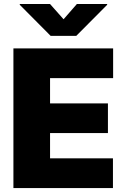

<svg xmlns="http://www.w3.org/2000/svg" viewBox="-20 -952 643 972"><path d="M47.9 -707H552.7V-556.6H233.4V-428.7H526.4V-278.3H233.4V-150.4H551.8V0H47.9ZM301.8 -854.5 369.1 -931.6H522.5V-927.7L366.2 -770.5H236.3L80.1 -927.7V-931.6H233.4Z"/></svg>

Font: Pretendard JP Black
Style: Regular
Weight: 900
Designer: Base glyphs from Inter by Rasmus Andersson; Hangeul glyphs from Noto Sans CJK(Source Han Sans) by Jang Soo-young and Kan
Foundry: Kil Hyung-jin
Version: Version 1.309